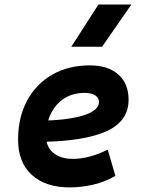

<svg xmlns="http://www.w3.org/2000/svg" viewBox="-20 -815 626 845"><path d="M301.8 -115.7Q337 -115.7 377 -126.5Q417.1 -137.3 454.1 -156.7L487.8 -41Q441.4 -13.7 388.6 -2Q335.7 9.8 287.6 9.8Q180.1 9.8 119.8 -45.5Q59.6 -100.9 59.6 -199.7Q59.6 -298.3 99.1 -371.8Q138.7 -445.3 209.7 -486.3Q280.8 -527.3 375.5 -527.3Q455.6 -527.3 500.7 -487.3Q545.9 -447.3 545.9 -376Q545.9 -281.7 449.2 -237.8Q352.5 -193.8 167 -190.9L147 -283.7Q273.9 -284.7 344.7 -306.4Q415.5 -328.1 415.5 -365.7Q415.5 -384.6 399 -395.4Q382.5 -406.2 352.1 -406.2Q301.9 -406.2 263.8 -382.4Q225.7 -358.5 204.4 -315.5Q183.1 -272.5 182.6 -215.3Q183.1 -168.3 214.7 -142Q246.3 -115.7 301.8 -115.7ZM293.9 -609.4 413.1 -794.9H558.1L429.2 -609.4Z"/></svg>

Font: Cascadia Code PL
Style: Italic
Weight: 400
Italic angle: -10°
Monospace: yes
Designer: Aaron Bell
Foundry: Saja Typeworks
Version: Version 2404.023